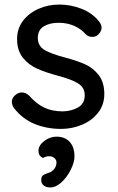

<svg xmlns="http://www.w3.org/2000/svg" viewBox="-20 -556 517 843"><path d="M32 -109Q32 -129 53 -143Q63 -150 76 -150Q94 -150 109 -135Q139 -101 173.5 -84Q208 -67 256 -67Q294 -68 323 -84.5Q352 -101 352 -138Q352 -172 322.5 -190Q293 -208 236 -223Q180 -238 143 -254.5Q106 -271 80.5 -302.5Q55 -334 55 -385Q55 -430 80.5 -464Q106 -498 148.5 -517Q191 -536 241 -536Q289 -536 336.5 -518Q384 -500 414 -463Q426 -449 426 -434Q426 -418 410 -403Q400 -394 385 -394Q367 -394 356 -406Q335 -430 304.5 -443Q274 -456 237 -456Q199 -456 172.5 -440.5Q146 -425 146 -388Q147 -353 176.5 -336Q206 -319 267 -303Q320 -289 355 -273Q390 -257 414 -225.5Q438 -194 438 -143Q438 -96 411 -61.5Q384 -27 340.5 -8.5Q297 10 248 10Q185 10 131.5 -12Q78 -34 41 -82Q32 -96 32 -109ZM200 267Q183 267 172 258.5Q161 250 161 234Q161 220 168 214.5Q175 209 184.5 206Q194 203 199 201Q213 194 220.5 182.5Q228 171 228 157Q228 146 219 138Q210 130 196 130Q180 130 169 138Q159 133 154 125.5Q149 118 149 105Q150 81 175 62.5Q200 44 228 44Q265 44 286 67Q307 90 307 131Q307 156 291 188.5Q275 221 250.5 244Q226 267 200 267Z"/></svg>

Font: Quicksand Medium
Style: Regular
Weight: 500
Designer: Andrew Paglinawan
Foundry: Andrew Paglinawan
Version: Version 3.000